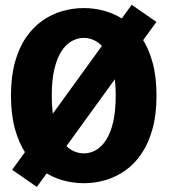

<svg xmlns="http://www.w3.org/2000/svg" viewBox="-20 -739 690 786"><path d="M29.7 -43.9 519.1 -719.4 620.3 -649.4 130.9 26.2ZM323.3 11Q278 11 234.5 -1.6Q191 -14.1 153.2 -40.8Q115.4 -67.4 86.5 -109.7Q57.6 -152 41.2 -211.1Q24.9 -270.3 24.9 -348Q24.9 -425.2 41.2 -484.4Q57.6 -543.5 86.5 -585.6Q115.4 -627.6 153.2 -654.2Q191 -680.9 234.5 -693.4Q278 -706 323.3 -706Q368.1 -706 411.4 -693.4Q454.6 -680.9 492.6 -654.2Q530.6 -627.6 559.2 -585.6Q587.9 -543.5 604.3 -484.4Q620.7 -425.2 620.7 -348Q620.7 -270.3 604.3 -211.1Q587.9 -152 559.2 -109.7Q530.6 -67.4 492.6 -40.8Q454.6 -14.1 411.4 -1.6Q368.1 11 323.3 11ZM323.3 -111.1Q349 -111.1 372.4 -124.3Q395.8 -137.5 414.2 -165.9Q432.6 -194.2 443.2 -239.2Q453.7 -284.3 453.7 -348Q453.7 -411.2 443.2 -456.2Q432.6 -501.2 414.2 -529.4Q395.8 -557.5 372.4 -570.7Q349 -583.9 323.3 -583.9Q297.5 -583.9 273.7 -570.7Q249.9 -557.5 231.6 -529.4Q213.4 -501.2 202.6 -456.2Q191.9 -411.2 191.9 -348Q191.9 -284.3 202.6 -239.2Q213.4 -194.2 231.6 -165.9Q249.9 -137.5 273.7 -124.3Q297.5 -111.1 323.3 -111.1Z"/></svg>

Font: Trispace Thin
Style: Regular
Weight: 100
Designer: Tyler Finck
Foundry: Etcetera Type Company
Version: Version 1.210